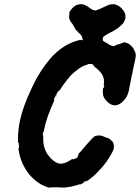

<svg xmlns="http://www.w3.org/2000/svg" viewBox="-20 -846 670 919"><path d="M252 -392Q254 -395 254 -395Q254 -395 252 -390Q246 -379 246 -380Q246 -383 252 -392ZM357 -825Q370 -828 384 -823Q395 -819 408 -809Q425 -796 436 -796Q440 -796 444 -798Q454 -801 477 -812Q497 -822 505 -824Q514 -826 523 -826Q529 -826 534.5 -824Q540 -822 543 -820Q556 -814 567 -800.5Q578 -787 580 -775Q582 -763 579 -754Q576 -746 572 -738Q567 -731 554 -719.5Q541 -708 531 -703Q528 -701 525 -699Q522 -697 500 -686Q482 -676 476 -671Q472 -667 472 -660Q471 -653 473.5 -650.5Q476 -648 491 -640Q502 -634 502 -633Q508 -629 517 -626Q525 -623 535 -630L540 -632Q540 -631 541.5 -631.5Q543 -632 546 -634L550 -635Q550 -634 553 -635L559 -638Q558 -639 561 -639Q570 -641 571 -641L569 -643L567 -644H571Q577 -644 585 -641Q593 -639 602 -632Q611 -625 618 -615L623 -605Q622 -605 624 -602L625 -600Q626 -600 627 -597Q629 -591 630 -582Q630 -569 617 -514Q615 -505 615 -503Q613 -490 610 -482Q609 -478 608.5 -474Q608 -470 606 -460Q603 -447 600 -431Q598 -415 594 -402Q587 -379 569 -361Q552 -344 533 -342Q509 -340 486 -367Q481 -373 477 -381Q472 -392 472 -406Q472 -416 473 -420Q473 -424 473.5 -424.5Q474 -425 475 -425Q476 -425 477 -428Q479 -430 479 -433.5Q479 -437 477 -437Q476 -437 477 -443Q478 -448 478 -454Q479 -477 463 -498Q453 -510 443 -518Q430 -528 429 -530Q427 -530 428 -531Q428 -534 426 -536Q423 -540 410 -540Q401 -540 399 -539H398L401 -538L404 -537H399Q389 -535 375 -528Q361 -521 350 -512Q329 -496 316 -482Q312 -477 309 -473Q301 -465 291 -450Q288 -446 285 -443Q275 -429 269 -418Q267 -414 261 -411Q259 -409 257 -407Q253 -401 243 -382Q237 -370 239 -368Q240 -367 239.5 -366Q239 -365 239 -364Q239 -363 238 -360.5Q237 -358 234 -351.5Q231 -345 229 -340Q222 -326 217 -310Q214 -304 211 -296Q207 -284 203 -271Q195 -246 192 -229Q190 -217 188 -214Q185 -210 185 -205Q184 -198 186 -198Q187 -198 187 -196.5Q187 -195 187 -181Q187 -155 193 -138Q197 -124 205 -111Q212 -101 219 -93Q237 -73 254 -66Q276 -57 302 -71Q313 -76 322 -83Q326 -85 327 -85Q332 -82 338 -86Q340 -88 341 -88Q343 -87 347 -90Q351 -93 352 -96Q353 -98 353 -98V-100Q356 -102 356 -106Q356 -107 355 -107.5Q354 -108 354 -108Q354 -108 355 -109Q356 -110 357.5 -112Q359 -114 362 -116Q374 -129 390 -149Q403 -164 421 -183Q436 -197 437 -196Q439 -194 444 -197Q446 -198 448.5 -197.5Q451 -197 453 -197.5Q455 -198 455.5 -197.5Q456 -197 459 -197Q466 -198 480 -191Q487 -188 490 -187Q495 -186 497 -185Q499 -184 499 -184Q502 -184 508 -178Q510 -176 510.5 -176Q511 -176 512 -175Q515 -170 517 -169Q517 -168 518 -169Q518 -170 519 -167Q520 -167 521 -165Q524 -158 525 -151Q526 -140 523 -130Q519 -119 509 -102Q491 -71 469 -46Q448 -22 431 -6Q418 5 411 10Q408 12 403.5 15.5Q399 19 396 20.5Q393 22 391.5 22.5Q390 23 390 22Q390 21 388 21.5Q386 22 384 23Q383 23 381.5 24.5Q380 26 378.5 27Q377 28 377 28.5Q377 29 380.5 27.5Q384 26 384 26.5Q384 27 383.5 27.5Q383 28 381 29Q379 30 376.5 31Q374 32 371.5 33.5Q369 35 367 36L361 38Q361 38 364 36Q365 35 363 36Q362 36 360 36Q355 38 354 38.5Q353 39 350 39.5Q347 40 346 41H345L322 47Q317 48 309 49Q290 52 286 52Q276 52 264 51Q259 50 249 50.5Q239 51 235 50.5Q231 50 225.5 50.5Q220 51 219.5 52Q219 53 216 52Q203 50 181 39Q162 29 147 16Q132 3 120 -11Q115 -17 110 -25Q78 -70 69 -129L68 -135L69 -136Q72 -137 71 -143Q70 -158 70 -160Q69 -162 67 -164L66 -166V-182Q66 -204 69 -228Q71 -247 76 -271Q91 -338 129 -418Q132 -426 136 -433Q142 -446 154 -469Q197 -545 243 -589Q269 -613 295 -628Q324 -645 355 -653Q362 -654 365 -655Q368 -656 368.5 -655.5Q369 -655 369 -654.5Q369 -654 371 -654Q374 -653 377 -654Q379 -656 375 -658Q373 -659 374 -660Q375 -661 374 -664Q373 -671 368 -678Q366 -681 355 -691Q338 -708 338 -711Q338 -714 333 -721Q330 -725 330 -725Q331 -726 327 -731Q320 -739 314 -750Q309 -760 312 -776Q312 -779 312 -783V-788L315 -792Q332 -820 357 -825Z"/></svg>

Font: TT2020 Style B
Style: Italic
Weight: 400
Italic angle: -15°
Version: Version 0.2.000